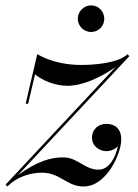

<svg xmlns="http://www.w3.org/2000/svg" viewBox="-64 -666 500 696"><path d="M218 -598C218 -571.5 240 -550 266.5 -550C293 -550 314 -571.5 314 -598C314 -624.5 293 -646.5 266.5 -646.5C240 -646.5 218 -624.5 218 -598ZM29 -290H38L63 -396.5C89 -374.5 136 -355 180 -355C234 -355 297.5 -383 355 -423L-44 3.5H-43.5L-37.5 10C-5.5 -22 40.5 -40 88.5 -40C154.5 -40 178 10 239 10C323 10 375.5 -110 375.5 -160C375.5 -201 351.5 -217 321 -217C296 -217 269.5 -200.5 269.5 -166.5C269.5 -136 297 -118 321.5 -118C337 -118 353 -124.5 363.5 -136.5C356 -99.5 333.5 -51 293.5 -51C241.5 -51 218.5 -95.5 165 -95.5C119 -95.5 71 -81.5 1 -31L405 -462.5L398 -469.5C366 -437.5 278.5 -430.5 230.5 -430.5C184.5 -430.5 124.5 -439 71 -469.5Z"/></svg>

Font: Bodoni* 24pt
Style: Italic
Weight: 400
Italic angle: -13°
Version: Version 2.3